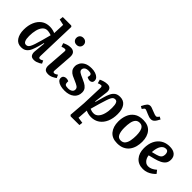

<svg xmlns="http://www.w3.org/2000/svg" viewBox="74 -1744 2947 2947"><g transform="rotate(45 1547.5 -270.5)"><path d="M510 -105Q510 -82 515 -72.5Q520 -63 536 -63Q548 -63 562 -69Q576 -75 589 -83L611 -36Q600 -26 579 -14.5Q558 -3 532.5 5.5Q507 14 481 14Q429 14 411.5 -17Q394 -48 399 -94L417 -277L408 -279L383 -186Q367 -129 347.5 -84Q328 -39 294 -12.5Q260 14 203 14Q124 14 83 -47.5Q42 -109 42 -206Q42 -299 72.5 -371Q103 -443 159 -483.5Q215 -524 294 -524Q330 -524 361.5 -516Q393 -508 411 -499L419 -686L323 -707L330 -767H513L530 -753ZM232 -65Q251 -65 265.5 -73.5Q280 -82 293.5 -106Q307 -130 322 -175Q337 -220 357 -292L396 -437Q380 -445 354 -450.5Q328 -456 308 -456Q262 -456 231 -421Q200 -386 185 -327Q170 -268 170 -196Q170 -133 185 -99Q200 -65 232 -65Z M703 -689Q703 -722 724 -743.5Q745 -765 781 -765Q815 -765 837 -744Q859 -723 859 -690Q859 -657 837.5 -635.5Q816 -614 781 -614Q745 -614 724 -635Q703 -656 703 -689ZM722 -405Q724 -427 718.5 -436Q713 -445 698 -445Q674 -445 638 -430L618 -488Q638 -499 673.5 -511.5Q709 -524 749 -524Q797 -524 822.5 -495.5Q848 -467 843 -403L822 -106Q820 -84 824.5 -73.5Q829 -63 846 -63Q869 -63 904 -89L927 -39Q908 -24 870 -5Q832 14 790 14Q735 14 715 -15Q695 -44 699 -93Z M1160 -49Q1201 -49 1228 -66.5Q1255 -84 1255 -117Q1255 -149 1227 -167.5Q1199 -186 1153 -205Q1114 -220 1077.5 -238.5Q1041 -257 1018 -287Q995 -317 995 -366Q995 -401 1015 -438Q1035 -475 1080.5 -500Q1126 -525 1203 -525Q1247 -525 1284.5 -512.5Q1322 -500 1345 -477Q1368 -454 1368 -421Q1368 -396 1352.5 -381.5Q1337 -367 1313 -367Q1294 -367 1276.5 -373.5Q1259 -380 1251 -387L1257 -413Q1263 -437 1249.5 -451Q1236 -465 1197 -465Q1146 -465 1124 -445Q1102 -425 1102 -399Q1102 -372 1129.5 -354Q1157 -336 1201 -318Q1239 -302 1275.5 -282.5Q1312 -263 1336 -234Q1360 -205 1360 -158Q1360 -80 1302.5 -33Q1245 14 1146 14Q1096 14 1056 3Q1016 -8 992 -29.5Q968 -51 968 -81Q968 -113 987.5 -127.5Q1007 -142 1033 -142Q1048 -142 1063 -138.5Q1078 -135 1086 -130V-102Q1086 -74 1101.5 -61.5Q1117 -49 1160 -49Z M1508 -404Q1510 -444 1485 -444Q1474 -444 1456.5 -439Q1439 -434 1429 -428L1411 -489Q1436 -502 1472.5 -513Q1509 -524 1547 -524Q1593 -524 1611.5 -496Q1630 -468 1624 -421L1597 -203L1606 -200L1642 -330Q1659 -392 1680 -435Q1701 -478 1734 -501Q1767 -524 1820 -524Q1898 -524 1939 -467.5Q1980 -411 1980 -310Q1980 -214 1948.5 -141Q1917 -68 1859 -27Q1801 14 1722 14Q1686 14 1655 5.5Q1624 -3 1606 -12L1594 155L1690 169L1683 225L1494 226L1475 210L1496 -62ZM1793 -444Q1773 -444 1758.5 -434.5Q1744 -425 1731.5 -401Q1719 -377 1704.5 -332.5Q1690 -288 1669 -219L1628 -74Q1643 -66 1663.5 -60.5Q1684 -55 1709 -55Q1754 -55 1786 -89.5Q1818 -124 1834.5 -183.5Q1851 -243 1851 -315Q1851 -345 1847.5 -375Q1844 -405 1831.5 -424.5Q1819 -444 1793 -444Z M2289 15Q2178 15 2121.5 -54Q2065 -123 2065 -236Q2065 -312 2090.5 -378Q2116 -444 2172.5 -484.5Q2229 -525 2323 -525Q2432 -525 2489.5 -457.5Q2547 -390 2547 -276Q2547 -219 2533 -167Q2519 -115 2488.5 -74Q2458 -33 2408.5 -9Q2359 15 2289 15ZM2297 -55Q2345 -55 2370.5 -86.5Q2396 -118 2405.5 -168.5Q2415 -219 2415 -277Q2415 -328 2406 -368.5Q2397 -409 2374.5 -432Q2352 -455 2313 -455Q2269 -455 2244 -427Q2219 -399 2209 -349Q2199 -299 2199 -232Q2199 -152 2221 -103.5Q2243 -55 2297 -55ZM2396 -613Q2373 -613 2352.5 -619Q2332 -625 2305 -637Q2239 -666 2231 -666Q2218 -666 2209.5 -658.5Q2201 -651 2184 -626L2144 -648Q2174 -709 2195 -731.5Q2216 -754 2247 -754Q2261 -754 2279 -748Q2297 -742 2339 -725Q2368 -713 2387 -707Q2406 -701 2416 -701Q2428 -701 2437.5 -708.5Q2447 -716 2463 -739L2503 -716Q2474 -658 2450 -635.5Q2426 -613 2396 -613Z M2896 -524Q2974 -524 3014 -489.5Q3054 -455 3054 -394Q3054 -344 3030 -312Q3006 -280 2963 -259Q2920 -238 2865 -224L2763 -198Q2766 -165 2780.5 -136.5Q2795 -108 2819.5 -90Q2844 -72 2879 -72Q2942 -72 3011 -133L3051 -82Q3031 -60 3000.5 -37.5Q2970 -15 2931 -0.5Q2892 14 2848 14Q2747 14 2690 -51.5Q2633 -117 2633 -225Q2633 -316 2665.5 -383Q2698 -450 2757 -487Q2816 -524 2896 -524ZM2935 -392Q2935 -421 2922 -439.5Q2909 -458 2882 -458Q2831 -458 2799.5 -410Q2768 -362 2762 -268L2842 -289Q2888 -301 2911.5 -323Q2935 -345 2935 -392Z"/></g></svg>

Font: Literata 12pt SemiBold
Style: Italic
Weight: 600
Italic angle: -2°
Designer: Latin by Veronika Burian and Jose Scaglione. Greek by Irene Vlachou. Cyrillic by Vera Evstafieva
Foundry: TypeTogether
Version: Version 3.002